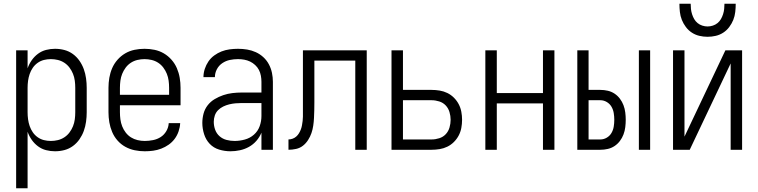

<svg xmlns="http://www.w3.org/2000/svg" viewBox="-20 -798 4040 1023"><path d="M66 205V-530H127V-434Q135 -457 149 -477Q163 -497 182.5 -511.5Q202 -526 225.5 -532Q249 -538 273 -538Q299 -538 323.5 -531.5Q348 -525 368.5 -510Q389 -495 403.5 -474Q418 -453 426.5 -429.5Q435 -406 438.5 -380.5Q442 -355 442 -330V-200Q442 -175 438.5 -149.5Q435 -124 426.5 -100.5Q418 -77 403.5 -56Q389 -35 368.5 -20Q348 -5 323.5 1.5Q299 8 273 8Q249 8 225.5 2Q202 -4 182.5 -18.5Q163 -33 149 -53Q135 -73 127 -96V205ZM251 -47Q270 -47 288.5 -51.5Q307 -56 323 -66.5Q339 -77 350.5 -92.5Q362 -108 369 -125.5Q376 -143 378.5 -162Q381 -181 381 -200V-330Q381 -349 378.5 -368Q376 -387 369 -404.5Q362 -422 350.5 -437.5Q339 -453 323 -463.5Q307 -474 288.5 -478.5Q270 -483 251 -483Q232 -483 214 -478.5Q196 -474 180.5 -463Q165 -452 154.5 -436.5Q144 -421 138 -403.5Q132 -386 129.5 -367.5Q127 -349 127 -330V-200Q127 -181 129.5 -162.5Q132 -144 138 -126.5Q144 -109 154.5 -93.5Q165 -78 180.5 -67Q196 -56 214 -51.5Q232 -47 251 -47Z M751 8Q724 8 697.5 2.5Q671 -3 647.5 -16Q624 -29 606 -49.5Q588 -70 577.5 -95Q567 -120 562.5 -146.5Q558 -173 558 -200V-330Q558 -357 562.5 -383.5Q567 -410 577.5 -434.5Q588 -459 606 -479.5Q624 -500 647 -513.5Q670 -527 696.5 -532.5Q723 -538 750 -538Q777 -538 803.5 -532.5Q830 -527 853 -513.5Q876 -500 894 -479.5Q912 -459 922.5 -434.5Q933 -410 937.5 -383.5Q942 -357 942 -330V-237H619V-200Q619 -181 621.5 -162Q624 -143 631 -125Q638 -107 650 -91.5Q662 -76 678 -66Q694 -56 713 -51.5Q732 -47 751 -47Q773 -47 795.5 -51.5Q818 -56 836.5 -68Q855 -80 866.5 -100Q878 -120 879 -142H940Q939 -120 931.5 -98Q924 -76 910.5 -58Q897 -40 878.5 -27Q860 -14 839 -6Q818 2 796 5Q774 8 751 8ZM881 -293V-330Q881 -349 878.5 -368Q876 -387 869 -404.5Q862 -422 850.5 -437.5Q839 -453 823 -463.5Q807 -474 788 -478.5Q769 -483 750 -483Q731 -483 712 -478.5Q693 -474 677 -463.5Q661 -453 649.5 -437.5Q638 -422 631 -404.5Q624 -387 621.5 -368Q619 -349 619 -330V-293Z M1208 8Q1177 8 1147.5 -1Q1118 -10 1097.5 -31.5Q1077 -53 1067.5 -83Q1058 -113 1058 -143Q1058 -168 1064.5 -192.5Q1071 -217 1086.5 -237Q1102 -257 1124 -270Q1146 -283 1169.5 -291Q1193 -299 1218 -302Q1243 -305 1268 -305H1373V-362Q1373 -378 1370 -394.5Q1367 -411 1359.5 -425.5Q1352 -440 1339.5 -451.5Q1327 -463 1312.5 -470Q1298 -477 1281.5 -480Q1265 -483 1248 -483Q1226 -483 1204.5 -478.5Q1183 -474 1164.5 -461.5Q1146 -449 1135.5 -429Q1125 -409 1125 -387H1064Q1064 -409 1071 -430.5Q1078 -452 1090.5 -470.5Q1103 -489 1121.5 -502.5Q1140 -516 1160.5 -524Q1181 -532 1203.5 -535Q1226 -538 1248 -538Q1273 -538 1297 -534Q1321 -530 1343 -520Q1365 -510 1383 -493.5Q1401 -477 1412.5 -455.5Q1424 -434 1429 -410Q1434 -386 1434 -362V0H1373V-91Q1363 -67 1346 -47.5Q1329 -28 1306.5 -15.5Q1284 -3 1258.5 2.5Q1233 8 1208 8ZM1230 -47Q1257 -47 1284.5 -54.5Q1312 -62 1333 -80.5Q1354 -99 1363.5 -125.5Q1373 -152 1373 -180V-249H1268Q1251 -249 1234.5 -247.5Q1218 -246 1201.5 -242Q1185 -238 1169.5 -230.5Q1154 -223 1142 -211Q1130 -199 1124.5 -182.5Q1119 -166 1119 -149Q1119 -127 1126.5 -106.5Q1134 -86 1150 -72Q1166 -58 1187 -52.5Q1208 -47 1230 -47Z M1517 0V-55Q1528 -55 1539 -59Q1550 -63 1558.5 -70.5Q1567 -78 1573 -88Q1579 -98 1583 -108.5Q1587 -119 1589 -130.5Q1591 -142 1592.5 -153.5Q1594 -165 1594 -176.5Q1594 -188 1594 -199Q1594 -215 1594 -231.5Q1594 -248 1594 -264V-530H1934V0H1873V-475H1655V-264Q1655 -261 1655 -258Q1655 -255 1655 -252Q1655 -231 1654.5 -210.5Q1654 -190 1653 -169.5Q1652 -149 1649 -128.5Q1646 -108 1639.5 -89Q1633 -70 1621.5 -52Q1610 -34 1594 -21.5Q1578 -9 1557.5 -4.5Q1537 0 1517 0Z M2066 0V-530H2127V-319H2280Q2301 -319 2322.5 -315.5Q2344 -312 2363.5 -302.5Q2383 -293 2398.5 -277.5Q2414 -262 2424 -243Q2434 -224 2438 -202.5Q2442 -181 2442 -160Q2442 -138 2438 -116.5Q2434 -95 2424 -76Q2414 -57 2398.5 -41.5Q2383 -26 2363.5 -16.5Q2344 -7 2322.5 -3.5Q2301 0 2280 0ZM2127 -55H2280Q2300 -55 2320.5 -61.5Q2341 -68 2355 -83Q2369 -98 2375 -118.5Q2381 -139 2381 -160Q2381 -180 2375 -200.5Q2369 -221 2355 -236Q2341 -251 2320.5 -257.5Q2300 -264 2280 -264H2127Z M2566 0V-530H2627V-302H2873V-530H2934V0H2873V-247H2627V0Z M3384 0V-530H3444V0ZM3056 0V-530H3116V-319H3179Q3199 -319 3218.5 -314.5Q3238 -310 3254.5 -299Q3271 -288 3283 -272Q3295 -256 3302 -237.5Q3309 -219 3311.5 -199Q3314 -179 3314 -160Q3314 -140 3311.5 -120Q3309 -100 3302 -81.5Q3295 -63 3283 -47Q3271 -31 3254.5 -20Q3238 -9 3218.5 -4.5Q3199 0 3179 0ZM3179 -55Q3197 -55 3213 -64.5Q3229 -74 3238 -89.5Q3247 -105 3250 -123Q3253 -141 3253 -160Q3253 -178 3250 -196Q3247 -214 3238 -229.5Q3229 -245 3213 -254.5Q3197 -264 3179 -264H3116V-55Z M3566 0V-530H3627V-70L3845 -530H3934V0H3873V-460L3655 0ZM3750 -602Q3728 -602 3706.5 -607Q3685 -612 3666.5 -624Q3648 -636 3634.5 -654Q3621 -672 3613 -692Q3605 -712 3602.5 -734Q3600 -756 3600 -778H3660Q3660 -764 3661.5 -750Q3663 -736 3667.5 -722Q3672 -708 3679 -696Q3686 -684 3697 -675Q3708 -666 3722 -661.5Q3736 -657 3750 -657Q3764 -657 3778 -661.5Q3792 -666 3803 -675Q3814 -684 3821 -696Q3828 -708 3832.5 -722Q3837 -736 3838.5 -750Q3840 -764 3840 -778H3900Q3900 -756 3897.5 -734Q3895 -712 3887 -692Q3879 -672 3865.5 -654Q3852 -636 3833.5 -624Q3815 -612 3793.5 -607Q3772 -602 3750 -602Z"/></svg>

Font: Iosevka Term Light
Style: Regular
Weight: 300
Monospace: yes
Designer: Belleve Invis
Foundry: Belleve Invis
Version: Version 9.0.1; ttfautohint (v1.8.3)